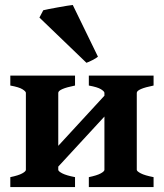

<svg xmlns="http://www.w3.org/2000/svg" viewBox="-20 -762 667 782"><path d="M142.6 -2.4V-86.9L432.6 -401.9V-316.9ZM22 0V-40.5Q55.2 -47.4 70.3 -55.7Q85.4 -64 85.4 -70.3V-383.8Q85.4 -389.6 71.5 -398.4Q57.6 -407.2 22 -413.6V-454.1H285.6V-413.6Q217.3 -399.9 217.3 -383.8V-70.3Q217.3 -64.5 233.6 -55.9Q250 -47.4 285.6 -40.5V0ZM341.8 0V-40.5Q375 -47.4 390.1 -55.7Q405.3 -64 405.3 -70.3V-383.8Q405.3 -389.6 391.4 -398.4Q377.4 -407.2 341.8 -413.6V-454.1H605.5V-413.6Q537.1 -399.9 537.1 -383.8V-70.3Q537.1 -64.5 553.5 -55.9Q569.8 -47.4 605.5 -40.5V0ZM378.9 -531.2Q372.6 -525.4 356.4 -517.1Q340.3 -508.8 332 -506.3L140.6 -690.4L156.2 -720.2Q161.1 -721.7 177.7 -724.9Q194.3 -728 215.1 -731.9Q235.8 -735.8 253.2 -738.5Q270.5 -741.2 276.4 -741.7Z"/></svg>

Font: Gentium Book Plus
Style: Bold
Weight: 700
Designer: Victor Gaultney, Annie Olsen, Iska Routamaa, Becca Hirsbrunner
Foundry: SIL International
Version: Version 6.101